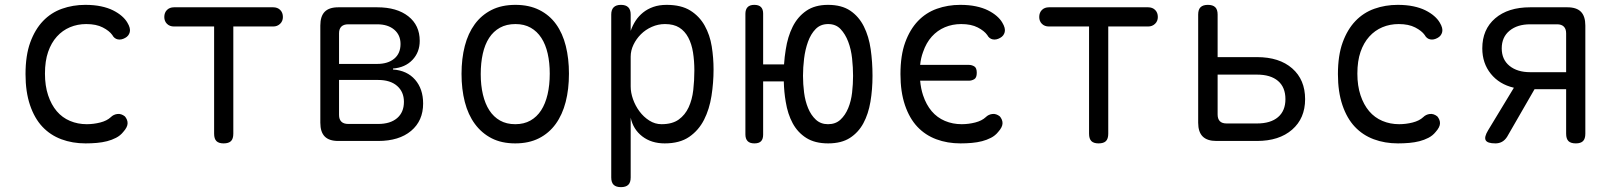

<svg xmlns="http://www.w3.org/2000/svg" viewBox="-20 -580 6640 790"><path d="M85 -275Q85 -352 104.5 -405.5Q124 -459 157 -493.5Q190 -528 235 -544Q280 -560 331 -560Q367 -560 395.5 -554Q424 -548 445 -537.5Q466 -527 481 -514Q496 -501 504 -487Q518 -464 514 -448Q510 -432 495 -424Q479 -415 464.5 -418Q450 -421 442 -436Q430 -453 403 -467Q376 -481 335 -481Q299 -481 268 -468Q237 -455 214 -429.5Q191 -404 178 -366.5Q165 -329 165 -277Q165 -227 178 -188Q191 -149 213.5 -122.5Q236 -96 268 -82.5Q300 -69 337 -69Q365 -69 392.5 -76Q420 -83 436 -98Q447 -109 463 -111Q479 -113 494 -101Q499 -95 502 -88Q505 -81 505 -73Q505 -65 500.5 -56Q496 -47 487 -37Q475 -22 457.5 -13Q440 -4 420.5 1Q401 6 378.5 8Q356 10 332 10Q278 10 232.5 -7Q187 -24 154.5 -58.5Q122 -93 103.5 -147.5Q85 -202 85 -275Z M861 -471H696Q678 -471 667 -482Q656 -493 656 -510Q656 -528 667 -539Q678 -550 696 -550H1104Q1122 -550 1133 -539Q1144 -528 1144 -510Q1144 -493 1132.5 -482Q1121 -471 1104 -471H940V-30Q940 -9 930.5 0.5Q921 10 900 10Q880 10 870.5 0.5Q861 -9 861 -30Z M1372 0Q1334 0 1316 -18.5Q1298 -37 1298 -75V-475Q1298 -513 1316 -531.5Q1334 -550 1372 -550H1532Q1613 -550 1660 -513Q1707 -476 1707 -412Q1707 -365 1677 -333.5Q1647 -302 1597 -298V-294Q1655 -290 1688 -252Q1721 -214 1721 -154Q1721 -83 1671.5 -41.5Q1622 0 1536 0ZM1375 -251V-107Q1375 -89 1384.5 -79.5Q1394 -70 1413 -70H1536Q1586 -70 1614 -94Q1642 -118 1642 -161Q1642 -202 1614 -226.5Q1586 -251 1536 -251ZM1413 -480Q1394 -480 1384.5 -470.5Q1375 -461 1375 -443V-317H1532Q1576 -317 1602 -338.5Q1628 -360 1628 -399Q1628 -436 1602 -458Q1576 -480 1532 -480Z M2100 10Q2044 10 2003 -11Q1962 -32 1934 -70Q1906 -108 1892.5 -160.5Q1879 -213 1879 -276Q1879 -339 1892.5 -391Q1906 -443 1933.5 -480.5Q1961 -518 2002.5 -539Q2044 -560 2101 -560Q2157 -560 2199 -539Q2241 -518 2268 -480.5Q2295 -443 2308 -391Q2321 -339 2321 -277Q2321 -213 2307.5 -160.5Q2294 -108 2266.5 -70Q2239 -32 2197.5 -11Q2156 10 2100 10ZM2100 -69Q2136 -69 2162.5 -84Q2189 -99 2206.5 -126Q2224 -153 2233 -191.5Q2242 -230 2242 -277Q2242 -322 2233.5 -359.5Q2225 -397 2207.5 -424Q2190 -451 2163.5 -466Q2137 -481 2101 -481Q2064 -481 2037 -466Q2010 -451 1992.5 -424Q1975 -397 1966.5 -359Q1958 -321 1958 -275Q1958 -229 1967 -191Q1976 -153 1993.5 -126Q2011 -99 2037.5 -84Q2064 -69 2100 -69Z M2535 -560Q2555 -560 2565 -550Q2575 -540 2575 -520V-453Q2583 -476 2595.5 -495Q2608 -514 2626 -528.5Q2644 -543 2668 -551.5Q2692 -560 2723 -560Q2783 -560 2820.5 -536.5Q2858 -513 2879.5 -474.5Q2901 -436 2908.5 -389Q2916 -342 2916 -294Q2916 -240 2907.5 -185.5Q2899 -131 2877 -87.5Q2855 -44 2816 -17Q2777 10 2715 10Q2660 10 2622.5 -19Q2585 -48 2575 -96V150Q2575 171 2565 180.5Q2555 190 2535 190Q2515 190 2505 180.5Q2495 171 2495 150V-520Q2495 -540 2505 -550Q2515 -560 2535 -560ZM2716 -481Q2688 -481 2662 -469.5Q2636 -458 2617 -439Q2598 -420 2586.5 -396Q2575 -372 2575 -347V-224Q2575 -199 2584.5 -172Q2594 -145 2611 -122Q2628 -99 2651.5 -84Q2675 -69 2702 -69Q2746 -69 2772.5 -88Q2799 -107 2813.5 -138.5Q2828 -170 2832.5 -209.5Q2837 -249 2837 -290Q2837 -329 2831.5 -364Q2826 -399 2812 -425.5Q2798 -452 2775 -466.5Q2752 -481 2716 -481Z M3120 -524V-315H3206Q3208 -346 3213 -376Q3221 -429 3241.5 -470Q3262 -511 3297.5 -535.5Q3333 -560 3387 -560Q3443 -560 3478.5 -536Q3514 -512 3534.5 -471Q3555 -430 3562.5 -377.5Q3570 -325 3570 -268Q3570 -212 3561.5 -161.5Q3553 -111 3532.5 -73Q3512 -35 3477 -12.5Q3442 10 3387.5 10Q3333 10 3297.5 -12.5Q3262 -35 3241.5 -73Q3221 -111 3213 -161Q3206 -201 3205 -245H3120V-26Q3120 -8 3111.5 1Q3103 10 3084 10Q3065 10 3056 0.5Q3047 -9 3047 -27V-523Q3047 -541 3056 -550.5Q3065 -560 3083.5 -560Q3102 -560 3111 -551Q3120 -542 3120 -524ZM3387 -69Q3418 -69 3438 -87.5Q3458 -106 3470 -135Q3482 -164 3486 -199Q3490 -234 3490 -268Q3490 -302 3486 -339.5Q3482 -377 3470 -408.5Q3458 -440 3438.5 -460.5Q3419 -481 3387.5 -481Q3356 -481 3336 -460.5Q3316 -440 3304.5 -408Q3293 -376 3288.5 -339Q3284 -302 3284 -268Q3284 -234 3288.5 -199Q3293 -164 3305 -135Q3317 -106 3337 -87.5Q3357 -69 3387 -69Z M3685 -275Q3685 -352 3704.5 -405.5Q3724 -459 3757 -493.5Q3790 -528 3835 -544Q3880 -560 3931 -560Q3967 -560 3995.5 -554Q4024 -548 4045 -537.5Q4066 -527 4081 -514Q4096 -501 4104 -487Q4118 -464 4114 -448Q4110 -432 4095 -424Q4079 -415 4064.5 -418Q4050 -421 4042 -436Q4030 -453 4003 -467Q3976 -481 3935 -481Q3899 -481 3868 -468Q3837 -455 3814 -429.5Q3791 -404 3778 -366Q3769 -342 3766 -313H3967Q3978 -313 3988.5 -307Q3999 -301 3999 -280.5Q3999 -260 3988.5 -254Q3978 -248 3967 -248H3766Q3769 -215 3778 -188Q3791 -149 3813.5 -122.5Q3836 -96 3868 -82.5Q3900 -69 3937 -69Q3965 -69 3992.5 -76Q4020 -83 4036 -98Q4047 -109 4063 -111Q4079 -113 4094 -101Q4099 -95 4102 -88Q4105 -81 4105 -73Q4105 -65 4100.5 -56Q4096 -47 4087 -37Q4075 -22 4057.5 -13Q4040 -4 4020.5 1Q4001 6 3978.5 8Q3956 10 3932 10Q3878 10 3832.5 -7Q3787 -24 3754.5 -58.5Q3722 -93 3703.5 -147.5Q3685 -202 3685 -275Z M4461 -471H4296Q4278 -471 4267 -482Q4256 -493 4256 -510Q4256 -528 4267 -539Q4278 -550 4296 -550H4704Q4722 -550 4733 -539Q4744 -528 4744 -510Q4744 -493 4732.5 -482Q4721 -471 4704 -471H4540V-30Q4540 -9 4530.5 0.5Q4521 10 4500 10Q4480 10 4470.5 0.5Q4461 -9 4461 -30Z M4985 0Q4947 0 4928.5 -18.5Q4910 -37 4910 -75V-520Q4910 -541 4920 -550.5Q4930 -560 4950 -560Q4970 -560 4980 -550.5Q4990 -541 4990 -520V-345H5152Q5244 -345 5297 -298.5Q5350 -252 5350 -172Q5350 -93 5296.5 -46.5Q5243 0 5152 0ZM4990 -109Q4990 -91 4999 -81.5Q5008 -72 5027 -72H5152Q5208 -72 5238.5 -98Q5269 -124 5269 -172Q5269 -221 5238.5 -247Q5208 -273 5152 -273H4990Z M5485 -275Q5485 -352 5504.5 -405.5Q5524 -459 5557 -493.5Q5590 -528 5635 -544Q5680 -560 5731 -560Q5767 -560 5795.5 -554Q5824 -548 5845 -537.5Q5866 -527 5881 -514Q5896 -501 5904 -487Q5918 -464 5914 -448Q5910 -432 5895 -424Q5879 -415 5864.5 -418Q5850 -421 5842 -436Q5830 -453 5803 -467Q5776 -481 5735 -481Q5699 -481 5668 -468Q5637 -455 5614 -429.5Q5591 -404 5578 -366.5Q5565 -329 5565 -277Q5565 -227 5578 -188Q5591 -149 5613.5 -122.5Q5636 -96 5668 -82.5Q5700 -69 5737 -69Q5765 -69 5792.5 -76Q5820 -83 5836 -98Q5847 -109 5863 -111Q5879 -113 5894 -101Q5899 -95 5902 -88Q5905 -81 5905 -73Q5905 -65 5900.5 -56Q5896 -47 5887 -37Q5875 -22 5857.5 -13Q5840 -4 5820.5 1Q5801 6 5778.5 8Q5756 10 5732 10Q5678 10 5632.5 -7Q5587 -24 5554.5 -58.5Q5522 -93 5503.5 -147.5Q5485 -202 5485 -275Z M6133 10Q6100 10 6093 -3Q6086 -16 6103 -44L6209 -219Q6149 -233 6114 -276.5Q6079 -320 6079 -381Q6079 -459 6132 -504.5Q6185 -550 6276 -550H6429Q6467 -550 6485 -531.5Q6503 -513 6503 -475V-30Q6503 -9 6493.5 0.5Q6484 10 6464 10Q6443 10 6433.5 0.5Q6424 -9 6424 -30V-213H6294L6181 -17Q6172 -3 6160 3.5Q6148 10 6133 10ZM6424 -443Q6424 -461 6414.5 -470.5Q6405 -480 6387 -480H6276Q6223 -480 6191 -453.5Q6159 -427 6159 -381Q6159 -335 6191 -309Q6223 -283 6276 -283H6424Z"/></svg>

Font: Maple Mono NL Light
Style: Regular
Weight: 300
Monospace: yes
Designer: subframe7536
Version: Version 7.000